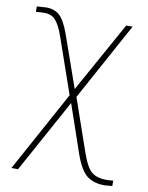

<svg xmlns="http://www.w3.org/2000/svg" viewBox="-84 -567 664 860"><g transform="rotate(10 248.5 -136.5)"><path d="M13.7 -478.5V-502.9Q48.8 -505.9 55.7 -505.9Q93.8 -505.9 117.2 -484.9Q140.6 -463.9 162.1 -404.3L245.1 -168L422.9 -488.3H452.1L258.8 -134.8L342.8 107.4Q365.2 170.9 389.6 189.5Q414.1 208 454.1 208Q466.8 208 486.3 206.1V230.5Q457 233.4 451.2 233.4Q403.3 233.4 372.6 210.9Q341.8 188.5 316.4 118.2L240.2 -103.5L57.6 229.5H27.3L227.5 -136.7L140.6 -386.7Q123 -437.5 104 -459Q85 -480.5 52.7 -480.5Q39.1 -480.5 13.7 -478.5Z"/></g></svg>

Font: Gothic A1 Thin
Style: Regular
Weight: 250
Designer: HanYang I&C Co.,Ltd.
Foundry: HanYang I&C Co.,Ltd.
Version: Version 2.50